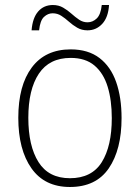

<svg xmlns="http://www.w3.org/2000/svg" viewBox="-20 -736 559 766"><path d="M465 -265Q465 -139 414 -64.5Q363 10 259 10Q158 10 105.5 -64.5Q53 -139 53 -266Q53 -395 107 -467Q161 -539 262 -539Q332 -539 377 -504.5Q422 -470 443.5 -408.5Q465 -347 465 -265ZM93 -266Q93 -154 133.5 -89.5Q174 -25 259 -25Q346 -25 386 -89Q426 -153 426 -265Q426 -336 409.5 -390Q393 -444 357 -474.5Q321 -505 262 -505Q177 -505 135 -442Q93 -379 93 -266ZM106 -615Q110 -665 132.5 -690.5Q155 -716 191 -716Q214 -716 232 -705.5Q250 -695 265 -681.5Q280 -668 295.5 -657.5Q311 -647 329 -647Q350 -647 366 -662.5Q382 -678 386 -716H415Q412 -667 388 -641Q364 -615 329 -615Q306 -615 288 -625.5Q270 -636 255 -649.5Q240 -663 224.5 -673Q209 -683 190 -683Q171 -683 155.5 -668.5Q140 -654 136 -615Z"/></svg>

Font: Noto Sans Kannada SemiCondensed ExtraLight
Style: Regular
Weight: 200
Width: 4
Designer: Jelle Bosma - Monotype Design Team
Foundry: Monotype Imaging Inc.
Version: Version 2.005; ttfautohint (v1.8.4.7-5d5b)